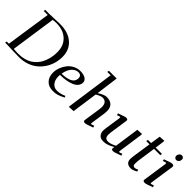

<svg xmlns="http://www.w3.org/2000/svg" viewBox="134 -1669 2616 2616"><g transform="rotate(45 1441.5 -361.0)"><path d="M53.2 0 56.2 -25.9H99.1L195.8 -676.8H119.1L122.1 -702.1H196.8Q231 -702.1 293.7 -705.6Q356.4 -709 404.8 -709Q563 -709 653.1 -628.9Q743.2 -548.8 743.2 -416Q743.2 -352.1 726.1 -291Q709 -230 674.1 -176Q639.2 -122.1 590.1 -81.3Q541 -40.5 472.7 -16.8Q404.3 6.8 325.2 6.8Q252 6.8 179 3.4Q106 0 95.2 0ZM195.8 -23.9Q236.3 -19 287.1 -19Q346.7 -19 397.2 -32.2Q447.8 -45.4 484.1 -68.1Q520.5 -90.8 549.3 -122.3Q578.1 -153.8 596.2 -188.5Q614.3 -223.1 626.2 -262.9Q638.2 -302.7 643.1 -339.4Q647.9 -376 647.9 -413.1Q647.9 -536.1 569.6 -609.6Q491.2 -683.1 356.9 -683.1Q331.1 -683.1 291 -678.2Z M801.8 -172.9Q801.8 -222.2 820.3 -271.7Q838.9 -321.3 870.6 -361.6Q902.3 -401.9 950 -427Q997.6 -452.1 1050.8 -452.1Q1114.7 -452.1 1151.9 -428.5Q1189 -404.8 1189 -367.2Q1189 -328.1 1163.8 -298.3Q1138.7 -268.6 1095.5 -251.5Q1052.2 -234.4 1001 -226.1Q949.7 -217.8 891.6 -217.8Q889.6 -205.6 889.6 -191.9Q889.6 -120.1 923.6 -78.1Q957.5 -36.1 1011.7 -36.1Q1077.1 -36.1 1147 -67.9L1154.8 -43.9Q1098.6 -15.6 1062.3 -4.4Q1025.9 6.8 978 6.8Q895 6.8 848.4 -41.7Q801.8 -90.3 801.8 -172.9ZM895 -245.1Q940.4 -245.1 977.1 -251.7Q1013.7 -258.3 1042.5 -271.7Q1071.3 -285.2 1087.2 -308.6Q1103 -332 1103 -363.8Q1103 -393.1 1087.4 -407.5Q1071.8 -421.9 1045.9 -421.9Q1023.4 -421.9 1001.5 -412.4Q979.5 -402.8 958 -383.1Q936.5 -363.3 919.7 -327.6Q902.8 -292 895 -245.1Z M1284.7 4.9 1286.6 -19 1383.3 -702.1H1318.4L1323.2 -729H1471.7L1469.2 -702.1L1429.7 -404.8Q1510.7 -456.1 1555.7 -456.1Q1623 -456.1 1658.7 -422.1Q1694.3 -388.2 1694.3 -323.2Q1694.3 -294.9 1691.4 -274.9L1660.6 -64.9Q1657.7 -43.9 1667.5 -43.9Q1676.8 -43.9 1711.4 -58.1L1719.2 -30.8Q1658.7 -8.3 1633.8 -0.7Q1608.9 6.8 1595.2 6.8Q1565.4 6.8 1565.4 -15.1Q1565.4 -19.5 1567.4 -35.2L1602.5 -270Q1605.5 -291.5 1605.5 -308.1Q1605.5 -410.2 1521.5 -410.2Q1486.3 -410.2 1424.3 -372.1L1371.6 0Z M1821.3 -405.8Q1885.3 -429.2 1908 -436.5Q1930.7 -443.8 1944.3 -443.8Q1974.6 -443.8 1974.6 -419.9Q1974.6 -418.9 1972.2 -401.9L1935.5 -150.9Q1932.6 -129.9 1932.6 -111.8Q1932.6 -71.8 1948.2 -54.4Q1963.9 -37.1 1997.6 -37.1Q2022.9 -37.1 2057.9 -49.8Q2092.8 -62.5 2114.3 -76.2L2165.5 -434.1L2251.5 -439L2250.5 -411.1L2201.2 -64.9Q2198.2 -43.9 2207.5 -43.9Q2217.8 -43.9 2253.4 -58.1L2260.3 -30.8Q2199.7 -8.3 2174.8 -0.7Q2149.9 6.8 2136.2 6.8Q2119.6 6.8 2113 1Q2106.4 -4.9 2106.4 -17.1Q2106.4 -26.4 2108.4 -35.2L2110.4 -45.9Q2020 6.8 1951.2 6.8Q1894 6.8 1868.7 -23.2Q1843.3 -53.2 1843.3 -99.1Q1843.3 -114.7 1846.2 -136.2L1881.3 -372.1Q1884.3 -393.1 1874.5 -393.1Q1863.3 -393.1 1827.6 -378.9Z M2360.8 -411.1 2364.7 -439H2425.8L2447.8 -583L2532.7 -587.9L2530.8 -561L2514.2 -439H2634.8L2631.8 -411.1H2510.7L2472.2 -141.1Q2468.8 -115.2 2468.8 -89.8Q2468.8 -61.5 2478 -51.8Q2487.3 -42 2505.9 -42Q2525.9 -42 2559.1 -58.1L2566.9 -30.8Q2544.4 -19 2532.5 -13.4Q2520.5 -7.8 2503.9 -2.9Q2487.3 2 2472.2 2Q2428.2 2 2403.1 -19.8Q2377.9 -41.5 2377.9 -86.9Q2377.9 -107.9 2382.8 -141.1L2422.9 -411.1Z M2705.6 -405.8Q2769.5 -429.2 2792.2 -436.5Q2814.9 -443.8 2828.6 -443.8Q2861.8 -443.8 2861.8 -418Q2861.8 -413.6 2859.9 -401.9L2809.6 -64.9Q2806.6 -43.9 2816.9 -43.9Q2826.2 -43.9 2860.8 -58.1L2869.6 -30.8Q2809.1 -8.3 2784.2 -0.7Q2759.3 6.8 2745.6 6.8Q2713.9 6.8 2713.9 -18.1Q2713.9 -21.5 2715.8 -35.2L2765.6 -372.1Q2768.6 -393.1 2758.8 -393.1Q2747.6 -393.1 2711.9 -378.9ZM2790.5 -558.1Q2790.5 -581.5 2805.9 -599.4Q2821.3 -617.2 2843.8 -617.2Q2859.9 -617.2 2871.3 -606.2Q2882.8 -595.2 2882.8 -576.2Q2882.8 -551.3 2867.7 -534.2Q2852.5 -517.1 2828.6 -517.1Q2812.5 -517.1 2801.5 -529.8Q2790.5 -542.5 2790.5 -558.1Z"/></g></svg>

Font: Dehuti
Style: Bold-Italic
Weight: 700
Version: Version 1.2